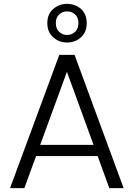

<svg xmlns="http://www.w3.org/2000/svg" viewBox="-20 -974 692 994"><path d="M366 -690 620 0H546L309 -650H344L106 0H32L287 -690ZM146 -224H502L521 -166H128ZM429 -854Q429 -808 399.5 -781Q370 -754 327 -754Q286 -754 255.5 -781Q225 -808 225 -854Q225 -901 255.5 -927.5Q286 -954 327 -954Q370 -954 399.5 -927.5Q429 -901 429 -854ZM386 -854Q386 -883 369 -899Q352 -915 327 -915Q303 -915 286 -899Q269 -883 269 -854Q269 -826 286 -809.5Q303 -793 327 -793Q352 -793 369 -809.5Q386 -826 386 -854Z"/></svg>

Font: Parkinsans Light
Style: Regular
Weight: 300
Designer: Red Stone, Indian Type Foundry
Foundry: Indian Type Foundry
Version: Version 1.000